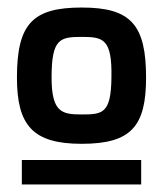

<svg xmlns="http://www.w3.org/2000/svg" viewBox="-20 -756 432 510"><path d="M117 -550C117 -653 139 -658 197 -658C254 -658 278 -653 276 -550C275 -454 252 -452 197 -452C145 -452 117 -457 117 -550ZM38 -266H355V-331H38ZM25 -550C25 -423 67 -374 197 -374C329 -374 368 -421 368 -550C368 -691 327 -736 197 -736C67 -736 25 -693 25 -550Z"/></svg>

Font: Exo
Style: Demi Bold
Weight: 600
Designer: Natanael Gama
Version: Version 1.00